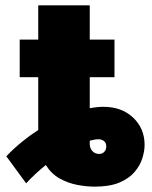

<svg xmlns="http://www.w3.org/2000/svg" viewBox="-20 -696 577 728"><path d="M414.1 -545.9V-403.3H320.3V-285.6Q348.1 -291 372.1 -291Q441.4 -291 484.6 -250.2Q527.8 -209.5 528.3 -147.5Q528.3 -123.5 519.8 -96.2Q511.2 -68.8 490.5 -44.2Q469.7 -19.5 432.9 -3.9Q396 11.7 338.9 11.7Q308.1 11.7 273.2 5.1Q238.3 -1.5 206.5 -19Q174.8 -36.6 153.8 -70.3Q135.3 -55.7 116.5 -38.3Q97.7 -21 79.1 -1L3.9 -103.5Q32.7 -133.3 63.2 -158.2Q93.8 -183.1 125 -203.1V-403.3H54.7V-545.9H125V-675.8H320.3V-545.9ZM320.3 -149.4Q320.8 -132.8 330.8 -122.6Q340.8 -112.3 356.4 -112.3Q368.2 -112.3 375.7 -120.6Q383.3 -128.9 382.8 -141.6Q383.3 -152.8 375.2 -160.2Q367.2 -167.5 354.5 -168Q339.8 -168 320.3 -162.6Z"/></svg>

Font: Inter Tight Black
Style: Regular
Weight: 900
Designer: Rasmus Andersson
Foundry: rsms
Version: Version 3.004; ttfautohint (v1.8.4.7-5d5b)